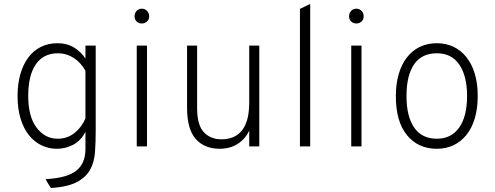

<svg xmlns="http://www.w3.org/2000/svg" viewBox="-20 -742 2510 973"><path d="M211 166Q320 160 366.5 123Q413 86 413 14V-74Q390 -29 351 -8.5Q312 12 268 12Q227 12 190.5 -5.5Q154 -23 127 -56.5Q100 -90 84.5 -140Q69 -190 69 -256Q69 -316 83 -365.5Q97 -415 123 -450Q149 -485 186.5 -504Q224 -523 271 -523Q321 -523 357 -500Q393 -477 413 -445V-511H465V-81Q465 -22 461.5 28.5Q458 79 437 117.5Q416 156 370 180.5Q324 205 238 211Q231 200 224 188.5Q217 177 211 166ZM272 -39Q321 -39 357.5 -68Q394 -97 413 -142V-383Q390 -425 353.5 -448.5Q317 -472 274 -472Q200 -472 161.5 -416Q123 -360 123 -256Q123 -151 165.5 -95Q208 -39 272 -39Z M673 0V-511H725V0ZM699 -623Q683 -623 672.5 -633Q662 -643 662 -659Q662 -676 672.5 -687Q683 -698 699 -698Q714 -698 725 -687Q736 -676 736 -659Q736 -643 725 -633Q714 -623 699 -623Z M1243 0V-80Q1230 -53 1212.5 -35.5Q1195 -18 1175.5 -7.5Q1156 3 1135 7.5Q1114 12 1095 12Q1016 12 972 -37.5Q928 -87 928 -197V-511H979V-194Q979 -108 1013 -72Q1047 -36 1103 -36Q1131 -36 1156.5 -45Q1182 -54 1201.5 -75.5Q1221 -97 1232 -133Q1243 -169 1243 -224V-511H1294V0Z M1500 0V-697L1552 -722V0Z M1760 0V-511H1812V0ZM1786 -623Q1770 -623 1759.5 -633Q1749 -643 1749 -659Q1749 -676 1759.5 -687Q1770 -698 1786 -698Q1801 -698 1812 -687Q1823 -676 1823 -659Q1823 -643 1812 -633Q1801 -623 1786 -623Z M2194 -39Q2267 -39 2307 -95.5Q2347 -152 2347 -256Q2347 -356 2308 -414Q2269 -472 2194 -472Q2117 -472 2078.5 -416Q2040 -360 2040 -255Q2040 -152 2079 -95.5Q2118 -39 2194 -39ZM2194 -523Q2240 -523 2278 -505Q2316 -487 2343.5 -452.5Q2371 -418 2386 -368.5Q2401 -319 2401 -256Q2401 -192 2386 -142Q2371 -92 2343.5 -58Q2316 -24 2278 -6Q2240 12 2194 12Q2099 12 2042.5 -57Q1986 -126 1986 -255Q1986 -315 2000 -364.5Q2014 -414 2041 -449.5Q2068 -485 2106.5 -504Q2145 -523 2194 -523Z"/></svg>

Font: Transpass ExtraLight
Style: Regular
Weight: 200
Designer: Delve Withrington
Foundry: Delve Fonts
Version: Version 1.001;December 18, 2019;FontCreator 12.0.0.2547 64-b